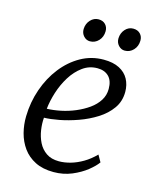

<svg xmlns="http://www.w3.org/2000/svg" viewBox="-114 -824 737 911"><g transform="rotate(15 255.0 -368.0)"><path d="M440.5 -92Q426.5 -72 396.8 -48.2Q367 -24.5 325.8 -7.2Q284.5 10 236.5 10Q183.5 10 146 -9Q108.5 -28 85.5 -60Q62.5 -92 52.2 -131.8Q42 -171.5 43 -212.5Q44.5 -282.5 66.8 -346.2Q89 -410 127.8 -459.5Q166.5 -509 218 -538Q269.5 -567 330 -567Q376.5 -567 407 -551.2Q437.5 -535.5 452.5 -507.8Q467.5 -480 467.5 -445.5Q467.5 -399 442.5 -363.8Q417.5 -328.5 377 -303Q336.5 -277.5 290 -261Q243.5 -244.5 200 -236.2Q156.5 -228 126.5 -227.5Q124 -198.5 128.8 -166.8Q133.5 -135 147.2 -107.5Q161 -80 185.8 -63Q210.5 -46 248 -46Q275.5 -46 305.2 -54.5Q335 -63 364.8 -80.5Q394.5 -98 421.5 -125.5ZM311.5 -520Q271 -520 238.8 -496.2Q206.5 -472.5 183.2 -435Q160 -397.5 146.2 -354.2Q132.5 -311 128.5 -272Q161 -273 196.8 -280.5Q232.5 -288 266.2 -302.2Q300 -316.5 327.8 -336.2Q355.5 -356 371.8 -381.8Q388 -407.5 388 -438.5Q388 -479 367.5 -499.5Q347 -520 311.5 -520ZM243 -634Q225 -634 212 -648.2Q199 -662.5 199.5 -683Q200.5 -709.5 217.2 -727.5Q234 -745.5 256.5 -745.5Q278.5 -745.5 291 -732Q303.5 -718.5 303 -698.5Q302.5 -671 285.2 -652.5Q268 -634 243 -634ZM414 -634Q396 -634 383 -648.2Q370 -662.5 370.5 -683Q371.5 -709.5 387.8 -727.5Q404 -745.5 427 -745.5Q449 -745.5 461.8 -732Q474.5 -718.5 474 -698.5Q473.5 -671 456.2 -652.5Q439 -634 414 -634Z"/></g></svg>

Font: Merriweather 20pt Light
Style: Italic
Weight: 300
Italic angle: -7.8°
Version: Version 2.101